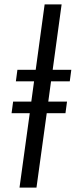

<svg xmlns="http://www.w3.org/2000/svg" viewBox="-20 -851 344 871"><path d="M68.5 0 115 -337.5H32.5L39.5 -390H122L134.5 -482H52L59 -534.5H142L182.5 -831H259.5L219 -534.5H303.5L296.5 -482H211.5L199 -390H284L277 -337.5H192L145.5 0Z"/></svg>

Font: Merriweather Light 18pt Light
Style: Italic
Weight: 300
Italic angle: -7.8°
Version: Version 2.101